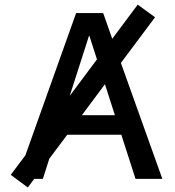

<svg xmlns="http://www.w3.org/2000/svg" viewBox="-20 -788 771 846"><path d="M27.3 -17.6 91.8 -103.5 315.4 -730.5H434.6L474.6 -617.2L586.9 -767.6L663.1 -711.9L512.7 -510.7L695.3 0H577.1L514.6 -194.3H276.4L197.3 -88.9L168.9 0H130.9L102.5 38.1ZM287.1 -365.2 407.2 -526.4 374 -629.9H372.1ZM340.8 -280.3H486.3L442.4 -417Z"/></svg>

Font: GenEi M Gothic v2 Medium
Style: Regular
Weight: 500
Version: Version 2.0